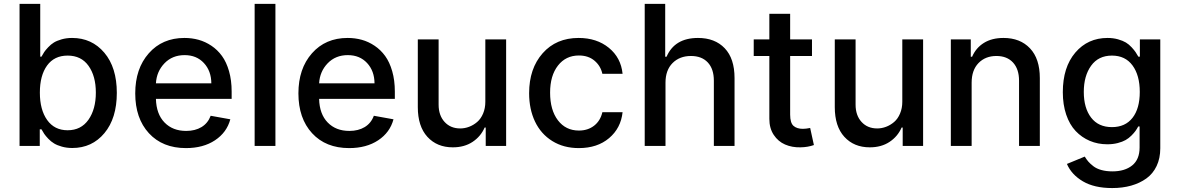

<svg xmlns="http://www.w3.org/2000/svg" viewBox="-20 -747 6031 983"><path d="M80.1 0V-727.1H186V-457H192.4Q200.2 -471.2 206.3 -480.5Q212.4 -489.7 226.6 -504.9Q240.7 -520 255.9 -529.3Q271 -538.6 295.7 -545.7Q320.3 -552.7 349.1 -552.7Q450.2 -552.7 514.2 -477.1Q578.1 -401.4 578.1 -271.5Q578.1 -141.6 514.6 -65.4Q451.2 10.7 350.1 10.7Q321.8 10.7 297.4 3.9Q272.9 -2.9 257.1 -12.5Q241.2 -22 227.3 -36.6Q213.4 -51.3 206.5 -61.5Q199.7 -71.8 192.4 -85H183.6V0ZM184.1 -272.9Q184.1 -185.1 221.4 -132.6Q258.8 -80.1 326.2 -80.1Q395 -80.1 432.9 -134Q470.7 -188 470.7 -272.9Q470.7 -357.4 433.3 -409.9Q396 -462.4 326.2 -462.4Q257.8 -462.4 220.9 -411.4Q184.1 -360.4 184.1 -272.9Z M932.1 11.2Q812.5 11.2 742.4 -64.9Q672.4 -141.1 672.4 -269Q672.4 -395.5 741.7 -474.1Q811 -552.7 924.3 -552.7Q962.4 -552.7 996.8 -543.2Q1031.2 -533.7 1062.5 -512.7Q1093.8 -491.7 1116.5 -460.4Q1139.2 -429.2 1152.6 -382.6Q1166 -335.9 1166 -278.3V-240.7H778.3Q780.3 -163.1 822.3 -119.9Q864.3 -76.7 933.1 -76.7Q979 -76.7 1011.7 -96.4Q1044.4 -116.2 1058.6 -154.3L1159.2 -136.2Q1141.1 -68.8 1080.8 -28.8Q1020.5 11.2 932.1 11.2ZM778.3 -320.3H1062Q1061.5 -383.8 1023.9 -424.3Q986.3 -464.8 925.3 -464.8Q862.3 -464.8 822 -422.9Q781.7 -380.9 778.3 -320.3Z M1390.1 -727.1V0H1283.7V-727.1Z M1767.6 11.2Q1647.9 11.2 1577.9 -64.9Q1507.8 -141.1 1507.8 -269Q1507.8 -395.5 1577.1 -474.1Q1646.5 -552.7 1759.8 -552.7Q1797.9 -552.7 1832.3 -543.2Q1866.7 -533.7 1897.9 -512.7Q1929.2 -491.7 1951.9 -460.4Q1974.6 -429.2 1988 -382.6Q2001.5 -335.9 2001.5 -278.3V-240.7H1613.8Q1615.7 -163.1 1657.7 -119.9Q1699.7 -76.7 1768.6 -76.7Q1814.5 -76.7 1847.2 -96.4Q1879.9 -116.2 1894 -154.3L1994.6 -136.2Q1976.6 -68.8 1916.3 -28.8Q1856 11.2 1767.6 11.2ZM1613.8 -320.3H1897.5Q1897 -383.8 1859.4 -424.3Q1821.8 -464.8 1760.7 -464.8Q1697.8 -464.8 1657.5 -422.9Q1617.2 -380.9 1613.8 -320.3Z M2464.8 -226.1V-545.4H2571.3V0H2466.8V-94.2H2461.4Q2441.4 -48.3 2399.4 -20.5Q2357.4 7.3 2298.3 7.3Q2217.3 7.3 2168.2 -46.4Q2119.1 -100.1 2119.1 -198.7V-545.4H2225.6V-211.4Q2225.6 -156.2 2256.1 -122.8Q2286.6 -89.4 2336.4 -89.4Q2359.4 -89.4 2381.8 -97.9Q2404.3 -106.4 2423.1 -122.6Q2441.9 -138.7 2453.4 -165.8Q2464.8 -192.9 2464.8 -226.1Z M2943.4 11.2Q2865.7 11.2 2807.6 -24.9Q2749.5 -61 2719.2 -124.5Q2689 -188 2689 -270Q2689 -396 2758.3 -474.4Q2827.6 -552.7 2942.4 -552.7Q3035.2 -552.7 3097.2 -502.2Q3159.2 -451.7 3167.5 -369.1H3064Q3055.2 -409.7 3023.7 -436.3Q2992.2 -462.9 2943.8 -462.9Q2877 -462.9 2836.7 -411.4Q2796.4 -359.9 2796.4 -272.9Q2796.4 -183.6 2836.4 -131.1Q2876.5 -78.6 2943.8 -78.6Q2989.7 -78.6 3021.7 -103.5Q3053.7 -128.4 3064 -172.4H3167.5Q3158.7 -90.8 3098.4 -39.8Q3038.1 11.2 2943.4 11.2Z M3387.2 -323.7V0H3280.8V-727.1H3385.7V-456.5H3392.6Q3434.1 -552.7 3553.7 -552.7Q3640.1 -552.7 3690.4 -500Q3740.7 -447.3 3740.7 -347.2V0H3634.8V-334Q3634.8 -394 3603.8 -427.2Q3572.8 -460.4 3517.6 -460.4Q3459.5 -460.4 3423.3 -424.1Q3387.2 -387.7 3387.2 -323.7Z M4137.2 -545.4V-460.4H4025.4V-160.2Q4025.4 -117.7 4042.7 -102.5Q4060.1 -87.4 4090.3 -87.4Q4106 -87.4 4127.9 -91.8L4147 -4.4Q4115.7 6.8 4078.1 7.3Q4035.2 8.3 3999.5 -7.1Q3963.9 -22.5 3941.4 -56.4Q3918.9 -90.3 3918.9 -138.2V-460.4H3838.9V-545.4H3918.9V-676.3H4025.4V-545.4Z M4599.6 -226.1V-545.4H4706.1V0H4601.6V-94.2H4596.2Q4576.2 -48.3 4534.2 -20.5Q4492.2 7.3 4433.1 7.3Q4352.1 7.3 4303 -46.4Q4253.9 -100.1 4253.9 -198.7V-545.4H4360.4V-211.4Q4360.4 -156.2 4390.9 -122.8Q4421.4 -89.4 4471.2 -89.4Q4494.1 -89.4 4516.6 -97.9Q4539.1 -106.4 4557.9 -122.6Q4576.7 -138.7 4588.1 -165.8Q4599.6 -192.9 4599.6 -226.1Z M4954.6 -323.7V0H4848.1V-545.4H4950.2V-456.5H4957Q4976.6 -502 5017.3 -527.3Q5058.1 -552.7 5117.7 -552.7Q5203.1 -552.7 5253.4 -499.5Q5303.7 -446.3 5303.7 -347.2V0H5197.3V-334Q5197.3 -393.1 5166.5 -426.8Q5135.7 -460.4 5081.5 -460.4Q5024.9 -460.4 4989.7 -424.1Q4954.6 -387.7 4954.6 -323.7Z M5674.3 215.8Q5582.5 215.8 5524.2 181.4Q5465.8 147 5442.4 92.3L5533.7 54.7Q5542.5 69.3 5552 80.3Q5561.5 91.3 5577.9 104Q5594.2 116.7 5619.1 123.5Q5644 130.4 5675.3 130.4Q5738.8 130.4 5776.6 99.9Q5814.5 69.3 5814.5 7.8V-99.6H5807.6Q5800.8 -86.9 5793.5 -76.7Q5786.1 -66.4 5772.5 -52.7Q5758.8 -39.1 5742.9 -30Q5727.1 -21 5702.6 -14.6Q5678.2 -8.3 5649.4 -8.3Q5600.6 -8.3 5559.3 -25.9Q5518.1 -43.5 5487.1 -76.2Q5456.1 -108.9 5438.7 -160.2Q5421.4 -211.4 5421.4 -274.9Q5421.4 -402.8 5485.4 -477.8Q5549.3 -552.7 5650.4 -552.7Q5679.2 -552.7 5704.1 -545.7Q5729 -538.6 5744.4 -529.3Q5759.8 -520 5773.7 -504.9Q5787.6 -489.7 5793.9 -480.2Q5800.3 -470.7 5808.1 -457H5815.9V-545.4H5920.4V12.2Q5920.4 63.5 5901.6 103Q5882.8 142.6 5849.1 166.7Q5815.4 190.9 5771.2 203.4Q5727.1 215.8 5674.3 215.8ZM5672.9 -96.2Q5741.2 -96.2 5778.3 -143.8Q5815.4 -191.4 5815.4 -276.4Q5815.4 -361.3 5778.3 -411.9Q5741.2 -462.4 5672.9 -462.4Q5603.5 -462.4 5566.2 -410.4Q5528.8 -358.4 5528.8 -276.4Q5528.8 -193.8 5566.2 -145Q5603.5 -96.2 5672.9 -96.2Z"/></svg>

Font: Karasuma Gothic
Style: Regular
Weight: 500
Designer: Rasmus Andersson / Ryoko Nishizuka
Foundry: Genbu
Version: Version 1.00